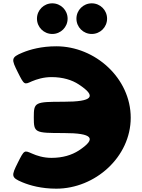

<svg xmlns="http://www.w3.org/2000/svg" viewBox="-20 -1118 852 1153"><path d="M294 -1098C345 -1098 386 -1057 386 -1006C386 -955 345 -914 294 -914C243 -914 202 -955 202 -1006C202 -1057 243 -1098 294 -1098ZM531 -1098C582 -1098 623 -1057 623 -1006C623 -955 582 -914 531 -914C480 -914 439 -955 439 -1006C439 -1057 480 -1098 531 -1098ZM289 -170C241 -170 201 -183 172 -196C126 -216 126 -219 87 -141C48 -63 45 -52 115 -23C161 -4 229 15 318 15C551 15 765 -175 765 -411C765 -648 552 -840 318 -840C229 -840 161 -821 115 -802C45 -773 48 -762 87 -684C126 -606 126 -609 172 -630C201 -642 241 -655 289 -655C357 -655 412 -638 453 -611C564 -538 536 -507 362 -507C188 -507 183 -504 183 -413C183 -321 188 -319 362 -319C536 -319 564 -287 453 -214C411 -187 357 -170 289 -170Z"/></svg>

Font: Hussar Print
Style: Bold
Weight: 700
Foundry: Cannot Into Space Fonts
Version: Version 2.00